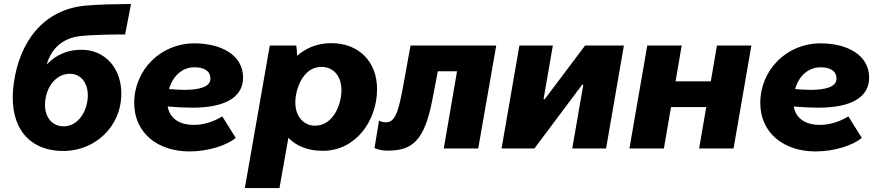

<svg xmlns="http://www.w3.org/2000/svg" viewBox="-20 -750 4442 970"><path d="M275 12C438 24 570 -88 590 -234C610 -381 528 -490 407 -498C330 -503 265 -476 216 -424C238 -502 294 -558 388 -568C442 -574 542 -576 612 -576L642 -730C563 -729 487 -728 416 -722C192 -703 78 -530 50 -332C21 -133 104 -1 275 12ZM296 -112C236 -115 199 -169 209 -244C219 -325 274 -381 339 -377C395 -374 432 -320 422 -244C412 -167 361 -108 296 -112Z M937 15C1032 15 1124 -15 1171 -53L1103 -162C1064 -138 1014 -119 959 -119C890 -119 838 -149 827 -212C872 -208 914 -206 952 -206C1115 -206 1208 -257 1208 -358C1208 -473 1096 -531 962 -531C791 -531 658 -396 658 -230C658 -78 777 15 937 15ZM834 -300C852 -364 899 -410 962 -410C1010 -410 1043 -393 1043 -352C1043 -310 984 -296 913 -296C887 -296 860 -298 834 -300Z M1217 200H1392L1437 -54C1477 -12 1536 12 1611 12C1777 12 1885 -140 1885 -300C1885 -438 1793 -532 1654 -532C1583 -532 1525 -507 1481 -468C1480 -489 1479 -509 1477 -520H1343ZM1571 -115C1521 -115 1472 -154 1472 -233C1472 -298 1510 -412 1603 -412C1666 -412 1705 -365 1705 -293C1705 -225 1665 -115 1571 -115Z M1940 11C2060 11 2125 -36 2165 -250L2192 -390H2289L2222 0H2396L2487 -520H2054L2015 -305C1990 -167 1970 -132 1929 -132C1917 -132 1902 -136 1895 -141L1872 -2C1892 7 1913 11 1940 11Z M2514 0H2680L2921 -322H2927L2871 0H3042L3132 -520H2936L2732 -249H2726L2773 -520H2604Z M3602 -520 3571 -339H3393L3424 -520H3250L3160 0H3334L3370 -209H3548L3512 0H3686L3776 -520Z M4100 15C4195 15 4287 -15 4334 -53L4266 -162C4227 -138 4177 -119 4122 -119C4053 -119 4001 -149 3990 -212C4035 -208 4077 -206 4115 -206C4278 -206 4371 -257 4371 -358C4371 -473 4259 -531 4125 -531C3954 -531 3821 -396 3821 -230C3821 -78 3940 15 4100 15ZM3997 -300C4015 -364 4062 -410 4125 -410C4173 -410 4206 -393 4206 -352C4206 -310 4147 -296 4076 -296C4050 -296 4023 -298 3997 -300Z"/></svg>

Font: Fixel Display ExtraBold
Style: Italic
Weight: 800
Italic angle: -10°
Designer: AlfaBravo + MacPaw
Foundry: Kyrylo Tkachov, Marchela Mozhyna, Serhii Makarenko, Maria Weinstein, Zakhar Kryvoshyya
Version: Version 1.210;Glyphs 3.2 (3217)